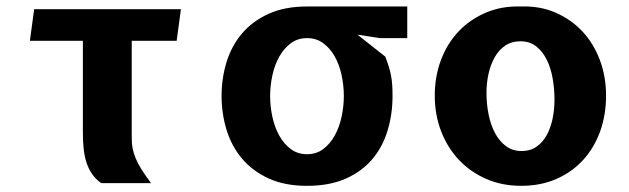

<svg xmlns="http://www.w3.org/2000/svg" viewBox="-20 -579 1990 607"><path d="M396.5 -450V-142Q396.5 -125 399.2 -110Q402 -95 408.8 -78.8Q415.5 -62.5 427.2 -43.8Q439 -25 457.5 0H300Q282.5 -12.5 271.2 -28.8Q260 -45 253.5 -65Q247 -85 244.5 -108.5Q242 -132 242 -160V-450H74.5L88 -550H552L538.5 -450Z M680.5 -275.5Q680.5 -331.5 696.2 -382.8Q712 -434 745 -473Q778 -512 829 -535.2Q880 -558.5 950.5 -558.5H1267.5V-458.5H1181L1110 -469.5L1198 -400Q1204.5 -383 1209 -368.8Q1213.5 -354.5 1216.2 -340Q1219 -325.5 1220 -310Q1221 -294.5 1221 -275.5Q1221 -217.5 1205.2 -165.8Q1189.5 -114 1156.5 -75.2Q1123.5 -36.5 1072.5 -14Q1021.5 8.5 950.5 8.5Q880 8.5 829 -15Q778 -38.5 745 -77.8Q712 -117 696.2 -168.5Q680.5 -220 680.5 -275.5ZM834 -275.5Q834 -243 841 -210.2Q848 -177.5 862.5 -151Q877 -124.5 899 -108Q921 -91.5 950.5 -91.5Q980.5 -91.5 1002.2 -108Q1024 -124.5 1038.5 -151Q1053 -177.5 1060 -210.2Q1067 -243 1067 -275.5Q1067 -308.5 1060 -341.2Q1053 -374 1038.5 -400Q1024 -426 1002.2 -442.2Q980.5 -458.5 950.5 -458.5Q921 -458.5 899 -442Q877 -425.5 862.5 -399.2Q848 -373 841 -340.2Q834 -307.5 834 -275.5Z M1627.5 8.5Q1567.5 8.5 1517.5 -13.2Q1467.5 -35 1431.2 -73.2Q1395 -111.5 1374.8 -163.5Q1354.5 -215.5 1354.5 -276.5Q1354.5 -337 1374 -389Q1393.5 -441 1429.2 -479Q1465 -517 1515.5 -538.8Q1566 -560.5 1627.5 -558.5Q1687.5 -560.5 1737 -538.8Q1786.5 -517 1821.8 -479Q1857 -441 1876.5 -389Q1896 -337 1896 -276.5Q1896 -215.5 1877.2 -163.5Q1858.5 -111.5 1823.5 -73.2Q1788.5 -35 1739 -13.2Q1689.5 8.5 1627.5 8.5ZM1733 -264Q1733 -298 1727.2 -331Q1721.5 -364 1708.5 -390.2Q1695.5 -416.5 1675 -432.5Q1654.5 -448.5 1625.5 -448.5Q1597.5 -448.5 1577.2 -434.8Q1557 -421 1544 -398Q1531 -375 1524.5 -345.8Q1518 -316.5 1518 -285.5Q1518 -251 1524.5 -218Q1531 -185 1544.5 -159.2Q1558 -133.5 1579 -117.5Q1600 -101.5 1629.5 -101.5Q1656.5 -101.5 1676.2 -115.2Q1696 -129 1708.5 -152Q1721 -175 1727 -204Q1733 -233 1733 -264Z"/></svg>

Font: B612 Mono
Style: Bold
Weight: 700
Version: Version 1.005